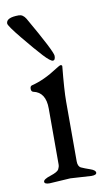

<svg xmlns="http://www.w3.org/2000/svg" viewBox="-88 -689 411 733"><g transform="rotate(-10 117.5 -323.0)"><path d="M66 -631Q147 -490 147 -473Q147 -456 137.5 -456Q128 -456 102.5 -483.5Q77 -511 33.5 -564Q-10 -617 -10 -626Q-10 -649 39 -649Q55 -649 66 -631ZM206 3 125 -2 44 3Q24 3 24 -6.5Q24 -16 52 -25Q80 -34 85 -43.5Q90 -53 90 -62V-279Q90 -342 43 -352Q35 -354 35 -364.5Q35 -375 42 -377Q91 -389 144 -424Q160 -434 162 -434Q169 -434 169 -429Q160 -337 160 -294V-62Q160 -42 172 -36Q185 -30 205.5 -23Q226 -16 226 -6.5Q226 3 206 3Z"/></g></svg>

Font: EB Garamond
Style: Regular
Weight: 400
Version: Version 0.012